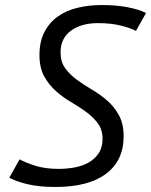

<svg xmlns="http://www.w3.org/2000/svg" viewBox="-20 -732 601 764"><path d="M388 -180Q388 -216 369.5 -241Q351 -266 323 -286.5Q295 -307 262.5 -326Q230 -345 202 -370Q174 -395 155.5 -429Q137 -463 137 -513Q137 -566 156.5 -604Q176 -642 209.5 -666Q243 -690 288.5 -701Q334 -712 385 -712Q443 -712 489 -703Q535 -694 561 -680L521 -609Q501 -620 461.5 -630Q422 -640 370 -640Q304 -640 262.5 -610Q221 -580 221 -523Q221 -486 239.5 -460.5Q258 -435 286 -414.5Q314 -394 346.5 -375Q379 -356 407 -331.5Q435 -307 453.5 -273Q472 -239 472 -190Q472 -93 402 -40.5Q332 12 201 12Q134 12 87.5 0.5Q41 -11 17 -25L58 -98Q81 -85 120.5 -72.5Q160 -60 214 -60Q245 -60 276 -65.5Q307 -71 332 -85Q357 -99 372.5 -122Q388 -145 388 -180Z"/></svg>

Font: PT Sans
Style: Italic
Weight: 400
Italic angle: -12°
Designer: A.Korolkova, O.Umpeleva, V.Yefimov
Foundry: ParaType Ltd
Version: Version 2.003W OFL